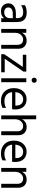

<svg xmlns="http://www.w3.org/2000/svg" viewBox="1540 -2298 763 3882"><g transform="rotate(90 1921.0 -356.5)"><path d="M205 5Q134 5 90.5 -37Q47 -79 47 -147.5Q47 -216 102.5 -256.5Q158 -297 254 -297H346V-323Q346 -383 319 -413.5Q292 -444 219.5 -444Q147 -444 84 -401V-480Q141 -515 234 -515Q425 -515 425 -321V0H347V-60Q308 5 205 5ZM346 -169V-234H258Q194 -234 162 -209Q130 -184 130 -146Q130 -108 155 -84.5Q180 -61 231 -61Q282 -61 314 -91.5Q346 -122 346 -169Z M965 0H886V-328Q886 -384 857.5 -413.5Q829 -443 777.5 -443Q726 -443 684.5 -399Q643 -355 643 -277V0H565V-507H643V-419Q688 -514 803 -514Q877 -514 921 -469Q965 -424 965 -349Z M1441 0H1076V-62L1333 -437H1086V-507H1427V-449L1167 -71H1441Z M1638 -703Q1653 -688 1653 -666Q1653 -644 1638 -629.5Q1623 -615 1601 -615Q1579 -615 1564.5 -629.5Q1550 -644 1550 -666Q1550 -688 1564.5 -703Q1579 -718 1601 -718Q1623 -718 1638 -703ZM1641 0H1562V-507H1641Z M1842 -286H2114V-306Q2114 -369 2080 -406.5Q2046 -444 1987.5 -444Q1929 -444 1889 -403Q1849 -362 1842 -286ZM2017 5Q1902 5 1831.5 -65.5Q1761 -136 1761 -254.5Q1761 -373 1824 -443Q1887 -513 1984 -513Q2081 -513 2137 -452Q2193 -391 2193 -279Q2193 -247 2188 -220H1842Q1851 -145 1899 -105Q1947 -65 2028.5 -65Q2110 -65 2161 -100V-26Q2102 5 2017 5Z M2713 0H2634V-328Q2634 -383 2605.5 -413Q2577 -443 2526 -443Q2475 -443 2433 -400Q2391 -357 2391 -277V0H2313V-707H2391V-419Q2436 -514 2551 -514Q2624 -514 2668.5 -469Q2713 -424 2713 -347Z M2904 -286H3176V-306Q3176 -369 3142 -406.5Q3108 -444 3049.5 -444Q2991 -444 2951 -403Q2911 -362 2904 -286ZM3079 5Q2964 5 2893.5 -65.5Q2823 -136 2823 -254.5Q2823 -373 2886 -443Q2949 -513 3046 -513Q3143 -513 3199 -452Q3255 -391 3255 -279Q3255 -247 3250 -220H2904Q2913 -145 2961 -105Q3009 -65 3090.5 -65Q3172 -65 3223 -100V-26Q3164 5 3079 5Z M3775 0H3696V-328Q3696 -384 3667.5 -413.5Q3639 -443 3587.5 -443Q3536 -443 3494.5 -399Q3453 -355 3453 -277V0H3375V-507H3453V-419Q3498 -514 3613 -514Q3687 -514 3731 -469Q3775 -424 3775 -349Z"/></g></svg>

Font: Hind Vadodara
Style: Regular
Weight: 400
Designer: Hitesh Malaviya
Foundry: Indian Type Foundry
Version: Version 0.702;PS 1.0;hotconv 1.0.81;makeotf.lib2.5.63406